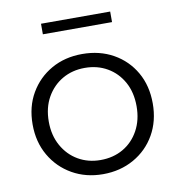

<svg xmlns="http://www.w3.org/2000/svg" viewBox="-79 -764 785 842"><g transform="rotate(-10 313.5 -343.5)"><path d="M313 5Q237 5 176.5 -29.5Q116 -64 81 -124.5Q46 -185 46 -263Q46 -342 81 -402Q116 -462 176 -496Q236 -530 313 -530Q391 -530 451.5 -496Q512 -462 546.5 -402Q581 -342 581 -263Q581 -185 546.5 -124.5Q512 -64 451 -29.5Q390 5 313 5ZM313 -58Q370 -58 414 -83.5Q458 -109 483.5 -155.5Q509 -202 509 -263Q509 -325 483.5 -371Q458 -417 414 -442.5Q370 -468 314 -468Q258 -468 214 -442.5Q170 -417 144 -371Q118 -325 118 -263Q118 -202 144 -155.5Q170 -109 214 -83.5Q258 -58 313 -58ZM159 -645V-692H467V-645Z"/></g></svg>

Font: Montserrat Thin
Style: Regular
Weight: 400
Version: Version 9.000